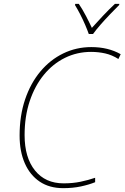

<svg xmlns="http://www.w3.org/2000/svg" viewBox="-20 -969 648 999"><path d="M309 10Q237 10 186.5 -24Q136 -58 109 -119.5Q82 -181 82 -264Q82 -367 110.5 -451.5Q139 -536 190 -597Q241 -658 309 -691Q377 -724 455 -724Q543 -724 608 -687L596 -662Q563 -683 527.5 -691Q492 -699 454 -699Q381 -699 318 -668Q255 -637 208 -579.5Q161 -522 134.5 -442.5Q108 -363 108 -266Q108 -149 162 -82Q216 -15 311 -15Q359 -15 399.5 -23.5Q440 -32 475 -44V-21Q443 -8 401 1Q359 10 309 10ZM442 -792Q435 -812 423 -840Q411 -868 397 -895Q383 -922 370 -943L372 -949H390Q409 -921 427 -886.5Q445 -852 458 -824Q483 -852 515.5 -886.5Q548 -921 578 -949H601L600 -943Q579 -922 553 -895Q527 -868 503 -840.5Q479 -813 464 -792Z"/></svg>

Font: Noto Sans Disp Thin
Style: Italic
Weight: 100
Italic angle: -12°
Designer: Monotype Design Team
Foundry: Monotype Imaging Inc.
Version: Version 2.000;GOOG;noto-source:20170915:90ef993387c0